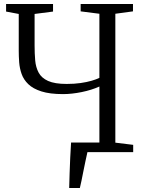

<svg xmlns="http://www.w3.org/2000/svg" viewBox="-20 -763 729 963"><path d="M327 180Q328 142.5 329.2 104.8Q330.5 67 332.2 28.5Q334 -10 336.5 -48H478.5V-329Q440 -311.5 389.8 -301.2Q339.5 -291 296 -291Q230 -291 187.8 -304.5Q145.5 -318 122 -340.8Q98.5 -363.5 88.5 -391.8Q78.5 -420 76.2 -450.2Q74 -480.5 74 -508V-693L10.5 -705V-743H246V-705L153.5 -693V-535Q153.5 -495 156.5 -460.2Q159.5 -425.5 173.8 -398.8Q188 -372 221.2 -357Q254.5 -342 314.5 -342Q353 -342 384.2 -346.5Q415.5 -351 439.5 -358Q463.5 -365 478.5 -372.5V-694L384.5 -706V-743H647V-706L558.5 -694V-47.5L648 -36.5V0H418.5Q414 19 408.8 44.5Q403.5 70 398.2 96Q393 122 388.5 144.5Q384 167 380.5 180Z"/></svg>

Font: Merriweather 48pt Light
Style: Regular
Weight: 300
Version: Version 2.100